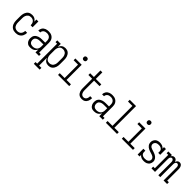

<svg xmlns="http://www.w3.org/2000/svg" viewBox="372 -2393 4257 4257"><g transform="rotate(45 2500.0 -265.0)"><path d="M247 8Q221 8 195 2.5Q169 -3 146.5 -17Q124 -31 107.5 -52Q91 -73 81 -97Q71 -121 67 -147.5Q63 -174 63 -200V-330Q63 -355 66.5 -380.5Q70 -406 78.5 -430Q87 -454 101.5 -475Q116 -496 136.5 -510.5Q157 -525 182 -531.5Q207 -538 232 -538Q253 -538 273 -534Q293 -530 311 -520.5Q329 -511 343.5 -496Q358 -481 368 -464V-530H429V-349H368Q368 -374 362 -399Q356 -424 340 -444Q324 -464 300 -473.5Q276 -483 250 -483Q232 -483 213.5 -478.5Q195 -474 179.5 -463Q164 -452 153 -436.5Q142 -421 135.5 -403.5Q129 -386 126.5 -367.5Q124 -349 124 -330V-200Q124 -181 126.5 -162.5Q129 -144 135 -126.5Q141 -109 151.5 -93.5Q162 -78 177 -67.5Q192 -57 210.5 -52Q229 -47 247 -47Q272 -47 296.5 -55.5Q321 -64 337.5 -82.5Q354 -101 362 -125Q370 -149 370 -174Q370 -175 370 -175Q370 -175 370 -176H431Q431 -175 431 -174.5Q431 -174 431 -174Q431 -150 425.5 -126Q420 -102 409 -80Q398 -58 380.5 -40.5Q363 -23 341.5 -12Q320 -1 296 3.5Q272 8 247 8Z M708 8Q688 8 668 4.5Q648 1 631 -8.5Q614 -18 600.5 -33Q587 -48 578.5 -66Q570 -84 566.5 -103.5Q563 -123 563 -143Q563 -167 569 -191.5Q575 -216 590 -236Q605 -256 626 -269.5Q647 -283 670.5 -291Q694 -299 718.5 -302Q743 -305 768 -305H868V-362Q868 -386 861 -409.5Q854 -433 837 -450.5Q820 -468 796.5 -475.5Q773 -483 748 -483Q727 -483 706 -478Q685 -473 667.5 -460.5Q650 -448 640 -428.5Q630 -409 630 -387H569Q569 -409 575.5 -430.5Q582 -452 594 -470.5Q606 -489 624 -502.5Q642 -516 662.5 -524Q683 -532 704.5 -535Q726 -538 748 -538Q772 -538 796 -534Q820 -530 841.5 -519.5Q863 -509 880.5 -492Q898 -475 909 -454Q920 -433 924.5 -409.5Q929 -386 929 -362V-55H979V0H868V-91Q858 -67 841.5 -47.5Q825 -28 803.5 -15.5Q782 -3 757.5 2.5Q733 8 708 8ZM730 -47Q757 -47 783.5 -55Q810 -63 830 -81.5Q850 -100 859 -126.5Q868 -153 868 -180V-249H768Q751 -249 734.5 -247.5Q718 -246 702 -241.5Q686 -237 671.5 -229.5Q657 -222 645.5 -209.5Q634 -197 629 -181Q624 -165 624 -149Q624 -128 631 -107.5Q638 -87 653 -73Q668 -59 688.5 -53Q709 -47 730 -47Z M1021 205V150H1071V-475H1021V-530H1132V-435Q1140 -457 1153 -477Q1166 -497 1185 -511Q1204 -525 1227 -531.5Q1250 -538 1274 -538Q1299 -538 1323 -531.5Q1347 -525 1367 -509.5Q1387 -494 1401 -473Q1415 -452 1423 -428.5Q1431 -405 1434 -380Q1437 -355 1437 -330V-200Q1437 -175 1434 -150Q1431 -125 1423 -101.5Q1415 -78 1401 -57Q1387 -36 1367 -20.5Q1347 -5 1323 1.5Q1299 8 1274 8Q1250 8 1227 1.5Q1204 -5 1185 -19Q1166 -33 1153 -53Q1140 -73 1132 -95V150H1204V205ZM1251 -47Q1270 -47 1288 -52Q1306 -57 1321.5 -67.5Q1337 -78 1347.5 -93.5Q1358 -109 1364.5 -126.5Q1371 -144 1373.5 -162.5Q1376 -181 1376 -200V-330Q1376 -349 1373.5 -367.5Q1371 -386 1364.5 -403.5Q1358 -421 1347.5 -436.5Q1337 -452 1321.5 -462.5Q1306 -473 1288 -478Q1270 -483 1251 -483Q1233 -483 1215 -478Q1197 -473 1182.5 -462Q1168 -451 1158 -435Q1148 -419 1142 -402Q1136 -385 1134 -366.5Q1132 -348 1132 -330V-200Q1132 -182 1134 -163.5Q1136 -145 1142 -128Q1148 -111 1158 -95Q1168 -79 1182.5 -68Q1197 -57 1215 -52Q1233 -47 1251 -47Z M1575 0V-55H1727V-475H1589V-530H1787V-55H1925V0ZM1750 -628Q1739 -628 1729 -631Q1719 -634 1711.5 -641.5Q1704 -649 1701 -659Q1698 -669 1698 -680Q1698 -691 1701 -701Q1704 -711 1711.5 -718.5Q1719 -726 1729 -729Q1739 -732 1750 -732Q1761 -732 1771 -729Q1781 -726 1788.5 -718.5Q1796 -711 1799 -701Q1802 -691 1802 -680Q1802 -669 1799 -659Q1796 -649 1788.5 -641.5Q1781 -634 1771 -631Q1761 -628 1750 -628Z M2321 8Q2298 8 2275.5 2.5Q2253 -3 2234.5 -16.5Q2216 -30 2203 -49.5Q2190 -69 2182.5 -90.5Q2175 -112 2172.5 -135Q2170 -158 2170 -181V-475H2052V-530H2170V-735H2230V-530H2402V-475H2230V-181Q2230 -165 2231.5 -150Q2233 -135 2237 -120.5Q2241 -106 2248 -92Q2255 -78 2266 -67.5Q2277 -57 2291.5 -52Q2306 -47 2321 -47Q2335 -47 2348.5 -51Q2362 -55 2373 -63.5Q2384 -72 2391.5 -84Q2399 -96 2403.5 -109Q2408 -122 2410 -136Q2412 -150 2412 -164Q2412 -166 2412 -167.5Q2412 -169 2412 -171H2473Q2473 -168 2473 -165.5Q2473 -163 2473 -161Q2473 -140 2469 -118.5Q2465 -97 2457 -77.5Q2449 -58 2435 -41Q2421 -24 2403 -12.5Q2385 -1 2364 3.5Q2343 8 2321 8Z M2708 8Q2688 8 2668 4.5Q2648 1 2631 -8.5Q2614 -18 2600.5 -33Q2587 -48 2578.5 -66Q2570 -84 2566.5 -103.5Q2563 -123 2563 -143Q2563 -167 2569 -191.5Q2575 -216 2590 -236Q2605 -256 2626 -269.5Q2647 -283 2670.5 -291Q2694 -299 2718.5 -302Q2743 -305 2768 -305H2868V-362Q2868 -386 2861 -409.5Q2854 -433 2837 -450.5Q2820 -468 2796.5 -475.5Q2773 -483 2748 -483Q2727 -483 2706 -478Q2685 -473 2667.5 -460.5Q2650 -448 2640 -428.5Q2630 -409 2630 -387H2569Q2569 -409 2575.5 -430.5Q2582 -452 2594 -470.5Q2606 -489 2624 -502.5Q2642 -516 2662.5 -524Q2683 -532 2704.5 -535Q2726 -538 2748 -538Q2772 -538 2796 -534Q2820 -530 2841.5 -519.5Q2863 -509 2880.5 -492Q2898 -475 2909 -454Q2920 -433 2924.5 -409.5Q2929 -386 2929 -362V-55H2979V0H2868V-91Q2858 -67 2841.5 -47.5Q2825 -28 2803.5 -15.5Q2782 -3 2757.5 2.5Q2733 8 2708 8ZM2730 -47Q2757 -47 2783.5 -55Q2810 -63 2830 -81.5Q2850 -100 2859 -126.5Q2868 -153 2868 -180V-249H2768Q2751 -249 2734.5 -247.5Q2718 -246 2702 -241.5Q2686 -237 2671.5 -229.5Q2657 -222 2645.5 -209.5Q2634 -197 2629 -181Q2624 -165 2624 -149Q2624 -128 2631 -107.5Q2638 -87 2653 -73Q2668 -59 2688.5 -53Q2709 -47 2730 -47Z M3075 0V-55H3227V-680H3089V-735H3287V-55H3425V0Z M3575 0V-55H3727V-475H3589V-530H3787V-55H3925V0ZM3750 -628Q3739 -628 3729 -631Q3719 -634 3711.5 -641.5Q3704 -649 3701 -659Q3698 -669 3698 -680Q3698 -691 3701 -701Q3704 -711 3711.5 -718.5Q3719 -726 3729 -729Q3739 -732 3750 -732Q3761 -732 3771 -729Q3781 -726 3788.5 -718.5Q3796 -711 3799 -701Q3802 -691 3802 -680Q3802 -669 3799 -659Q3796 -649 3788.5 -641.5Q3781 -634 3771 -631Q3761 -628 3750 -628Z M4267 8Q4248 8 4229 5.5Q4210 3 4192.5 -4Q4175 -11 4159 -22Q4143 -33 4132 -49V0H4071V-181H4132V-136Q4132 -122 4136 -108.5Q4140 -95 4149 -84Q4158 -73 4170 -66Q4182 -59 4195 -54.5Q4208 -50 4222 -48.5Q4236 -47 4250 -47Q4250 -47 4250 -47Q4250 -47 4250 -47Q4271 -47 4291.5 -51Q4312 -55 4329.5 -66Q4347 -77 4357.5 -95.5Q4368 -114 4368 -135Q4368 -156 4356 -174.5Q4344 -193 4326.5 -204Q4309 -215 4288.5 -221.5Q4268 -228 4248 -234Q4228 -240 4208 -247Q4188 -254 4169 -263.5Q4150 -273 4133.5 -286.5Q4117 -300 4104.5 -317Q4092 -334 4085.5 -354.5Q4079 -375 4079 -396Q4079 -426 4090.5 -454Q4102 -482 4124 -502Q4146 -522 4175 -530Q4204 -538 4234 -538Q4253 -538 4271.5 -535.5Q4290 -533 4308 -526Q4326 -519 4341.5 -508Q4357 -497 4368 -481V-530H4429V-349H4368V-394Q4368 -408 4364 -421.5Q4360 -435 4351.5 -445.5Q4343 -456 4331 -463.5Q4319 -471 4306 -475.5Q4293 -480 4279 -481.5Q4265 -483 4251 -483Q4231 -483 4211.5 -479Q4192 -475 4175.5 -463.5Q4159 -452 4149.5 -433.5Q4140 -415 4140 -396Q4140 -374 4151.5 -355.5Q4163 -337 4181 -326Q4199 -315 4219.5 -309Q4240 -303 4260 -296.5Q4280 -290 4300 -283Q4320 -276 4338.5 -266.5Q4357 -257 4374 -243.5Q4391 -230 4403.5 -213Q4416 -196 4422.5 -176Q4429 -156 4429 -134Q4429 -114 4423.5 -94.5Q4418 -75 4407.5 -57.5Q4397 -40 4381 -27Q4365 -14 4346.5 -6Q4328 2 4307.5 5Q4287 8 4267 8Z M4505 0V-55H4556V-475H4505V-530H4616V-488Q4621 -499 4628.5 -508.5Q4636 -518 4645.5 -525Q4655 -532 4667 -535Q4679 -538 4691 -538Q4691 -538 4691 -538Q4691 -538 4691 -538Q4706 -538 4720 -533Q4734 -528 4744.5 -518Q4755 -508 4762 -495Q4769 -482 4773 -468Q4777 -482 4784 -495Q4791 -508 4801.5 -518Q4812 -528 4826 -533Q4840 -538 4855 -538Q4855 -538 4855 -538Q4855 -538 4855 -538Q4870 -538 4884 -533Q4898 -528 4908.5 -518Q4919 -508 4926 -495Q4933 -482 4937 -467.5Q4941 -453 4942.5 -438.5Q4944 -424 4944 -409V-55H4995V0H4884V-409Q4884 -422 4881.5 -434.5Q4879 -447 4873 -458Q4867 -469 4856 -476Q4845 -483 4832 -483Q4819 -483 4808 -476Q4797 -469 4791 -458Q4785 -447 4782.5 -434.5Q4780 -422 4780 -409V0H4720V-409Q4720 -422 4717.5 -434.5Q4715 -447 4709 -458Q4703 -469 4692 -476Q4681 -483 4668 -483Q4655 -483 4644 -476Q4633 -469 4627 -458Q4621 -447 4618.5 -434.5Q4616 -422 4616 -409V0Z"/></g></svg>

Font: Iosevka Slab Light
Style: Regular
Weight: 300
Monospace: yes
Designer: Belleve Invis
Foundry: Belleve Invis
Version: Version 11.1.0; ttfautohint (v1.8.3)